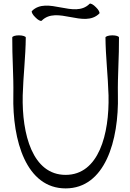

<svg xmlns="http://www.w3.org/2000/svg" viewBox="-20 -1008 720 1065"><path d="M211 -893C295 -978 446 -849 531 -933C535 -938 527 -954 512 -968C498 -983 482 -991 477 -987C393 -902 242 -1031 157 -947C153 -942 161 -926 176 -912C190 -897 206 -889 211 -893ZM48 -800C47 -694 56 -587 54 -481C48 -227 126 37 344 37C562 37 640 -227 634 -481C632 -587 641 -694 640 -800C640 -807 623 -812 603 -812C582 -812 565 -806 565 -800C566 -693 579 -586 582 -479C587 -264 528 -38 344 -38C160 -38 101 -264 106 -479C109 -586 122 -693 123 -800C123 -806 106 -812 85 -812C65 -812 48 -807 48 -800Z"/></svg>

Font: Nupuram Light
Style: Regular
Weight: 300
Designer: Santhosh Thottingal (santhosh.thottingal@gmail.com)
Foundry: SMC
Version: Version 1.000